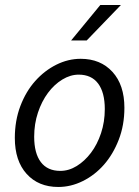

<svg xmlns="http://www.w3.org/2000/svg" viewBox="-20 -732 555 764"><path d="M212 12Q133 12 86 -40Q39 -92 39 -183Q39 -252 61 -310Q83 -368 120 -409.5Q157 -451 204 -474.5Q251 -498 301 -498Q380 -498 427.5 -446Q475 -394 475 -303Q475 -234 452.5 -176Q430 -118 393.5 -76.5Q357 -35 309.5 -11.5Q262 12 212 12ZM293 -435Q260 -435 228 -415.5Q196 -396 171 -362.5Q146 -329 131 -284Q116 -239 116 -188Q116 -122 142.5 -87Q169 -52 220 -52Q254 -52 285.5 -71.5Q317 -91 342 -124Q367 -157 382 -202Q397 -247 397 -298Q397 -364 370.5 -399.5Q344 -435 293 -435ZM379 -712H461L325 -571H263Z"/></svg>

Font: mr_Source Sans Pro
Style: Italic
Weight: 400
Italic angle: -11°
Designer: Paul D. Hunt
Foundry: Adobe Systems Incorporated
Version: Version 1.036;July 10, 2024;FontCreator 11.5.0.2430 64-bit